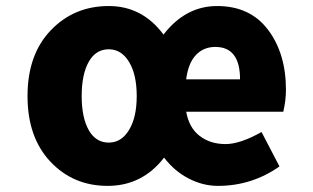

<svg xmlns="http://www.w3.org/2000/svg" viewBox="-20 -603 1040 637"><path d="M336.9 13.7Q222.7 13.7 147 -66.9Q71.3 -147.5 71.3 -284.2Q71.3 -421.9 148.4 -502.4Q225.6 -583 340.8 -583Q452.1 -583 522.5 -488.3Q595.7 -583 700.2 -583Q809.6 -583 869.1 -504.4Q928.7 -425.8 928.7 -304.7Q928.7 -270.5 919.9 -232.4H597.7Q607.4 -178.7 642.6 -151.9Q677.7 -125 728.5 -125Q776.4 -125 847.7 -165L907.2 -50.8Q815.4 13.7 703.1 13.7Q653.3 13.7 606 -10.7Q558.6 -35.2 524.4 -80.1Q452.1 13.7 336.9 13.7ZM340.8 -129.9Q382.8 -129.9 408.2 -171.9Q433.6 -213.9 433.6 -284.2Q433.6 -355.5 408.2 -397.5Q382.8 -439.5 340.8 -439.5Q297.9 -439.5 274.4 -397.9Q251 -356.4 251 -284.2Q251 -212.9 274.4 -171.4Q297.9 -129.9 340.8 -129.9ZM597.7 -339.8H776.4Q776.4 -447.3 694.3 -447.3Q655.3 -447.3 629.9 -420.4Q604.5 -393.6 597.7 -339.8Z"/></svg>

Font: Gen Shin Gothic Monospace Heavy
Style: Bold
Weight: 800
Designer: [Source Han Sans]
Ryoko NISHIZUKA  (kana & ideographs); Paul D. Hunt (Latin, Greek & Cyrillic); Wenlong ZHANG  (bopomofo
Version: Version 1.002.20150607